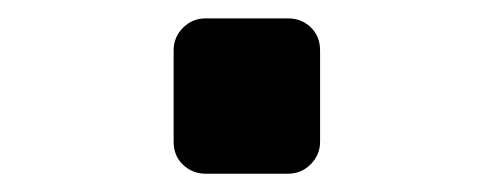

<svg xmlns="http://www.w3.org/2000/svg" viewBox="-20 -190 540 210"><path d="M205.1 0Q190.4 0 180.2 -9.8Q169.9 -19.5 169.9 -35.2V-134.8Q169.9 -149.4 180.2 -159.7Q190.4 -169.9 205.1 -169.9H294.9Q309.6 -169.9 319.8 -160.2Q330.1 -150.4 330.1 -134.8V-35.2Q330.1 -20.5 319.8 -10.3Q309.6 0 294.9 0Z"/></svg>

Font: Rounded-L Mgen+ 1m medium
Style: Regular
Weight: 500
Designer: [Source Han Sans]
Ryoko NISHIZUKA  (kana & ideographs); Paul D. Hunt (Latin, Greek & Cyrillic); Wenlong ZHANG  (bopomofo
Version: Version 1.059.20150602